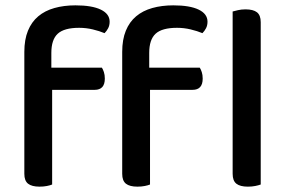

<svg xmlns="http://www.w3.org/2000/svg" viewBox="-20 -692 1096 718"><path d="M907 6Q878 6 864 -5Q850 -16 850 -42V-649Q857 -651 870 -654Q883 -657 898 -657Q927 -657 941 -646Q955 -635 955 -609V-2Q947 1 934.5 3.5Q922 6 907 6ZM172 -439H361Q365 -433 368.5 -422.5Q372 -412 372 -398Q372 -356 334 -356H175V-2Q168 1 155.5 3.5Q143 6 128 6Q99 6 85 -5Q71 -16 71 -42V-498Q71 -544 84.5 -577Q98 -610 123 -631Q148 -652 183.5 -662Q219 -672 262 -672Q324 -672 357 -656Q390 -640 390 -611Q390 -597 384.5 -586.5Q379 -576 371 -568Q352 -576 327 -582Q302 -588 276 -588Q220 -588 196 -566Q172 -544 172 -494ZM538 -439H727Q731 -433 734.5 -422.5Q738 -412 738 -398Q738 -356 700 -356H541V-2Q534 1 521.5 3.5Q509 6 494 6Q465 6 451 -5Q437 -16 437 -42V-498Q437 -544 450.5 -577Q464 -610 489 -631Q514 -652 549.5 -662Q585 -672 628 -672Q690 -672 723 -656Q756 -640 756 -611Q756 -597 750.5 -586.5Q745 -576 737 -568Q718 -576 693 -582Q668 -588 642 -588Q586 -588 562 -566Q538 -544 538 -494Z"/></svg>

Font: Baloo Thambi 2 Medium
Style: Regular
Weight: 500
Designer: Aadarsh Rajan and Ek Type
Foundry: Ek Type
Version: Version 1.640;hotconv 1.0.111;makeotfexe 2.5.65597; ttfautoh